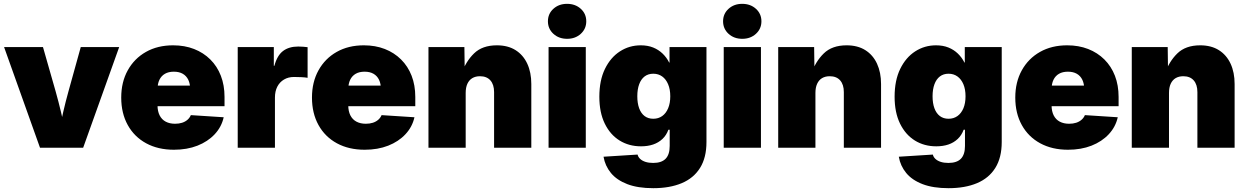

<svg xmlns="http://www.w3.org/2000/svg" viewBox="-20 -777 6560 1010"><path d="M190.4 0 1.5 -529.3H206.1L272.5 -296.9Q287.6 -243.2 300.8 -188Q314 -132.8 326.7 -73.7H287.6Q299.8 -132.8 312.5 -187.7Q325.2 -242.7 340.3 -296.9L404.8 -529.3H606.9L417.5 0Z M895 10.7Q811.5 10.7 749 -23.2Q686.5 -57.1 652.1 -119.1Q617.7 -181.2 617.7 -263.7Q617.7 -345.2 652.1 -407.2Q686.5 -469.2 747.8 -503.9Q809.1 -538.6 890.6 -538.6Q951.2 -538.6 1000.7 -519.3Q1050.3 -500 1086.4 -464.1Q1122.6 -428.2 1141.8 -378.4Q1161.1 -328.6 1161.1 -267.1V-218.3H676.8V-326.7H1071.3L980.5 -306.2Q980.5 -336.4 970.5 -357.2Q960.4 -377.9 941.4 -388.9Q922.4 -399.9 894.5 -399.9Q866.7 -399.9 847.7 -388.9Q828.6 -377.9 818.6 -357.2Q808.6 -336.4 808.6 -306.2V-223.6Q808.6 -191.9 819.8 -169.9Q831.1 -147.9 851.8 -137Q872.6 -126 900.9 -126Q921.4 -126 938 -131.3Q954.6 -136.7 966.3 -147Q978 -157.2 983.9 -171.4L1156.7 -160.2Q1145.5 -109.4 1109.4 -70.8Q1073.2 -32.2 1018.6 -10.7Q963.9 10.7 895 10.7Z M1230.5 0V-529.3H1420.4V-430.7H1423.3Q1438 -485.4 1469 -508.8Q1500 -532.2 1548.8 -532.2Q1562.5 -532.2 1574.5 -531.2Q1586.4 -530.3 1598.1 -528.8V-367.7Q1585.9 -370.1 1564.7 -371.1Q1543.5 -372.1 1526.4 -372.1Q1496.6 -372.1 1473.9 -358.6Q1451.2 -345.2 1438.7 -321Q1426.3 -296.9 1426.3 -263.7V0Z M1898.4 10.7Q1814.9 10.7 1752.4 -23.2Q1689.9 -57.1 1655.5 -119.1Q1621.1 -181.2 1621.1 -263.7Q1621.1 -345.2 1655.5 -407.2Q1689.9 -469.2 1751.2 -503.9Q1812.5 -538.6 1894 -538.6Q1954.6 -538.6 2004.2 -519.3Q2053.7 -500 2089.8 -464.1Q2126 -428.2 2145.3 -378.4Q2164.6 -328.6 2164.6 -267.1V-218.3H1680.2V-326.7H2074.7L1983.9 -306.2Q1983.9 -336.4 1973.9 -357.2Q1963.9 -377.9 1944.8 -388.9Q1925.8 -399.9 1897.9 -399.9Q1870.1 -399.9 1851.1 -388.9Q1832 -377.9 1822 -357.2Q1812 -336.4 1812 -306.2V-223.6Q1812 -191.9 1823.2 -169.9Q1834.5 -147.9 1855.2 -137Q1876 -126 1904.3 -126Q1924.8 -126 1941.4 -131.3Q1958 -136.7 1969.7 -147Q1981.4 -157.2 1987.3 -171.4L2160.2 -160.2Q2148.9 -109.4 2112.8 -70.8Q2076.7 -32.2 2022 -10.7Q1967.3 10.7 1898.4 10.7Z M2429.7 -288.1V0H2233.9V-529.3H2422.9L2424.8 -388.2H2407.7Q2429.7 -453.1 2473.4 -495.8Q2517.1 -538.6 2593.8 -538.6Q2651.9 -538.6 2692.1 -513.2Q2732.4 -487.8 2753.7 -441.9Q2774.9 -396 2774.9 -335V0H2579.1V-292.5Q2579.1 -332 2559.8 -354Q2540.5 -376 2504.9 -376Q2481.4 -376 2464.6 -366Q2447.8 -356 2438.7 -336.4Q2429.7 -316.9 2429.7 -288.1Z M2865.7 0V-529.3H3061.5V0ZM2963.4 -572.8Q2919.9 -572.8 2891.1 -599.1Q2862.3 -625.5 2862.3 -665Q2862.3 -704.6 2891.1 -730.7Q2919.9 -756.8 2962.9 -756.8Q3006.3 -756.8 3035.2 -730.7Q3064 -704.6 3064 -665Q3064 -625.5 3035.2 -599.1Q3006.3 -572.8 2963.4 -572.8Z M3416.5 212.9Q3335.4 212.9 3280 191.7Q3224.6 170.4 3193.8 133.1Q3163.1 95.7 3154.8 47.4L3334 36.1Q3336.9 49.3 3347.9 59.3Q3358.9 69.3 3376 74.7Q3393.1 80.1 3416 80.1Q3460 80.1 3481.4 58.1Q3502.9 36.1 3502.9 -9.3V-94.7H3496.1Q3485.4 -65.4 3464.6 -45.9Q3443.8 -26.4 3415.5 -16.8Q3387.2 -7.3 3352.1 -7.3Q3288.6 -7.3 3239.3 -37.8Q3189.9 -68.4 3161.4 -126.7Q3132.8 -185.1 3132.8 -268.1Q3132.8 -354.5 3162.4 -414.8Q3191.9 -475.1 3241.2 -506.8Q3290.5 -538.6 3350.6 -538.6Q3387.2 -538.6 3415.8 -527.1Q3444.3 -515.6 3465.6 -495.1Q3486.8 -474.6 3500 -448.2H3502V-529.3H3696.3V-29.8Q3696.3 52.2 3662.6 106.2Q3628.9 160.2 3566.2 186.5Q3503.4 212.9 3416.5 212.9ZM3416.5 -152.3Q3443.4 -152.3 3463.4 -166.5Q3483.4 -180.7 3494.6 -207.3Q3505.9 -233.9 3505.9 -270.5Q3505.9 -307.1 3494.6 -333.7Q3483.4 -360.4 3463.4 -374.8Q3443.4 -389.2 3416.5 -389.2Q3389.6 -389.2 3370.8 -374.8Q3352.1 -360.4 3342.3 -333.7Q3332.5 -307.1 3332.5 -270.5Q3332.5 -233.9 3342.3 -207.3Q3352.1 -180.7 3370.8 -166.5Q3389.6 -152.3 3416.5 -152.3Z M3787.1 0V-529.3H3982.9V0ZM3884.8 -572.8Q3841.3 -572.8 3812.5 -599.1Q3783.7 -625.5 3783.7 -665Q3783.7 -704.6 3812.5 -730.7Q3841.3 -756.8 3884.3 -756.8Q3927.7 -756.8 3956.5 -730.7Q3985.4 -704.6 3985.4 -665Q3985.4 -625.5 3956.5 -599.1Q3927.7 -572.8 3884.8 -572.8Z M4269.5 -288.1V0H4073.7V-529.3H4262.7L4264.6 -388.2H4247.6Q4269.5 -453.1 4313.2 -495.8Q4356.9 -538.6 4433.6 -538.6Q4491.7 -538.6 4532 -513.2Q4572.3 -487.8 4593.5 -441.9Q4614.7 -396 4614.7 -335V0H4418.9V-292.5Q4418.9 -332 4399.7 -354Q4380.4 -376 4344.7 -376Q4321.3 -376 4304.4 -366Q4287.6 -356 4278.6 -336.4Q4269.5 -316.9 4269.5 -288.1Z M4969.7 212.9Q4888.7 212.9 4833.3 191.7Q4777.8 170.4 4747.1 133.1Q4716.3 95.7 4708 47.4L4887.2 36.1Q4890.1 49.3 4901.1 59.3Q4912.1 69.3 4929.2 74.7Q4946.3 80.1 4969.2 80.1Q5013.2 80.1 5034.7 58.1Q5056.2 36.1 5056.2 -9.3V-94.7H5049.3Q5038.6 -65.4 5017.8 -45.9Q4997.1 -26.4 4968.8 -16.8Q4940.4 -7.3 4905.3 -7.3Q4841.8 -7.3 4792.5 -37.8Q4743.2 -68.4 4714.6 -126.7Q4686 -185.1 4686 -268.1Q4686 -354.5 4715.6 -414.8Q4745.1 -475.1 4794.4 -506.8Q4843.8 -538.6 4903.8 -538.6Q4940.4 -538.6 4969 -527.1Q4997.6 -515.6 5018.8 -495.1Q5040 -474.6 5053.2 -448.2H5055.2V-529.3H5249.5V-29.8Q5249.5 52.2 5215.8 106.2Q5182.1 160.2 5119.4 186.5Q5056.6 212.9 4969.7 212.9ZM4969.7 -152.3Q4996.6 -152.3 5016.6 -166.5Q5036.6 -180.7 5047.9 -207.3Q5059.1 -233.9 5059.1 -270.5Q5059.1 -307.1 5047.9 -333.7Q5036.6 -360.4 5016.6 -374.8Q4996.6 -389.2 4969.7 -389.2Q4942.9 -389.2 4924.1 -374.8Q4905.3 -360.4 4895.5 -333.7Q4885.7 -307.1 4885.7 -270.5Q4885.7 -233.9 4895.5 -207.3Q4905.3 -180.7 4924.1 -166.5Q4942.9 -152.3 4969.7 -152.3Z M5598.1 10.7Q5514.6 10.7 5452.1 -23.2Q5389.6 -57.1 5355.2 -119.1Q5320.8 -181.2 5320.8 -263.7Q5320.8 -345.2 5355.2 -407.2Q5389.6 -469.2 5450.9 -503.9Q5512.2 -538.6 5593.8 -538.6Q5654.3 -538.6 5703.9 -519.3Q5753.4 -500 5789.6 -464.1Q5825.7 -428.2 5845 -378.4Q5864.3 -328.6 5864.3 -267.1V-218.3H5379.9V-326.7H5774.4L5683.6 -306.2Q5683.6 -336.4 5673.6 -357.2Q5663.6 -377.9 5644.5 -388.9Q5625.5 -399.9 5597.7 -399.9Q5569.8 -399.9 5550.8 -388.9Q5531.7 -377.9 5521.7 -357.2Q5511.7 -336.4 5511.7 -306.2V-223.6Q5511.7 -191.9 5522.9 -169.9Q5534.2 -147.9 5554.9 -137Q5575.7 -126 5604 -126Q5624.5 -126 5641.1 -131.3Q5657.7 -136.7 5669.4 -147Q5681.2 -157.2 5687 -171.4L5859.9 -160.2Q5848.6 -109.4 5812.5 -70.8Q5776.4 -32.2 5721.7 -10.7Q5667 10.7 5598.1 10.7Z M6129.4 -288.1V0H5933.6V-529.3H6122.6L6124.5 -388.2H6107.4Q6129.4 -453.1 6173.1 -495.8Q6216.8 -538.6 6293.5 -538.6Q6351.6 -538.6 6391.8 -513.2Q6432.1 -487.8 6453.4 -441.9Q6474.6 -396 6474.6 -335V0H6278.8V-292.5Q6278.8 -332 6259.5 -354Q6240.2 -376 6204.6 -376Q6181.2 -376 6164.3 -366Q6147.5 -356 6138.4 -336.4Q6129.4 -316.9 6129.4 -288.1Z"/></svg>

Font: Inter 24pt Black
Style: Regular
Weight: 900
Designer: Rasmus Andersson
Foundry: rsms
Version: Version 4.001;git-66647c0bb